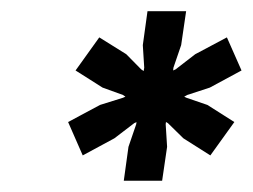

<svg xmlns="http://www.w3.org/2000/svg" viewBox="-20 -720 448 340"><path d="M199.2 -399.9 207.5 -460 221.2 -500 221.7 -503.9 217.8 -502 182.6 -475.1 126.5 -444.8 100.6 -503.9 157.2 -534.2 197.8 -546.9 202.1 -548.8 197.8 -551.8 161.6 -564.9 113.8 -595.2 155.8 -653.8 203.6 -624 230 -597.2 234.4 -594.2 235.4 -600.1 232.9 -640.1 241.2 -700.2H309.6L300.8 -640.1L287.1 -600.1L286.6 -595.2L291 -597.2L325.7 -624L381.8 -653.8L407.7 -595.2L351.6 -564.9L311.5 -551.8L306.2 -548.8L310.1 -546.9L347.2 -534.2L395 -503.9L352.5 -444.8L304.7 -475.1L277.3 -502L273.9 -503.9L273.4 -500L275.9 -460L267.1 -399.9Z"/></svg>

Font: Fivo Sans
Style: Italic
Weight: 700
Designer: Alexander Slobzheninov
Foundry: Alexander Slobzheninov
Version: 1.0